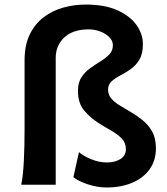

<svg xmlns="http://www.w3.org/2000/svg" viewBox="-20 -811 734 843"><path d="M302.2 -33.2 326.7 -143.1Q346.7 -125.5 381.1 -111.6Q415.5 -97.7 449.2 -97.7Q485.4 -97.7 509 -112.8Q532.7 -127.9 532.7 -155.8Q532.7 -184.1 514.4 -202.9Q496.1 -221.7 468.3 -237.5Q440.4 -253.4 411.6 -271.5Q376.5 -293.9 349.4 -325.9Q322.3 -357.9 322.3 -412.6Q322.3 -448.2 337.6 -471.7Q353 -495.1 376 -511.5Q398.9 -527.8 421.9 -542Q444.8 -556.2 460.2 -572.3Q475.6 -588.4 475.6 -612.3Q475.6 -632.8 459.2 -648.7Q442.9 -664.6 418.5 -673.3Q394 -682.1 370.1 -682.1Q300.3 -682.1 262.5 -646.7Q224.6 -611.3 224.6 -556.6V0H73.2Q81.5 -38.6 84.7 -104.5Q87.9 -170.4 87.9 -241.2V-546.9Q87.9 -612.8 110.4 -659.2Q132.8 -705.6 171.1 -734.9Q209.5 -764.2 257.6 -777.6Q305.7 -791 356.4 -791Q439.9 -791 495.6 -765.9Q551.3 -740.7 579.3 -701.2Q607.4 -661.6 607.4 -617.2Q607.4 -574.7 592 -549.1Q576.7 -523.4 554 -507.6Q531.2 -491.7 508.3 -479.7Q485.4 -467.8 470 -453.9Q454.6 -439.9 454.6 -417.5Q454.6 -395 468.5 -378.7Q482.4 -362.3 504.6 -348.9Q526.9 -335.4 551.3 -320.8Q579.1 -304.7 605 -284.2Q630.9 -263.7 647.7 -234.1Q664.6 -204.6 664.6 -160.2Q664.6 -106 636.7 -67.4Q608.9 -28.8 559.8 -8.3Q510.7 12.2 447.8 12.2Q407.7 12.2 365.7 -1.7Q323.7 -15.6 302.2 -33.2Z"/></svg>

Font: Andika
Style: Bold
Weight: 700
Designer: Victor Gaultney, Annie Olsen, Julie Remington, Don Collingsworth, Eric Hays, Becca Hirsbrunner
Foundry: SIL International
Version: Version 6.101